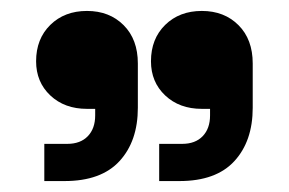

<svg xmlns="http://www.w3.org/2000/svg" viewBox="-20 -735 528 351"><path d="M46 -623Q46 -664 72 -689.5Q98 -715 139 -715Q180 -715 206 -689Q232 -663 232 -619V-538Q232 -477 198.5 -440.5Q165 -404 98 -404H61V-472H103Q127 -472 140.5 -486Q154 -500 154 -524V-536H139Q98 -536 72 -560.5Q46 -585 46 -623ZM256 -623Q256 -664 282 -689.5Q308 -715 349 -715Q390 -715 416 -689Q442 -663 442 -619V-538Q442 -477 408.5 -440.5Q375 -404 308 -404H271V-472H313Q337 -472 350.5 -486Q364 -500 364 -524V-536H349Q308 -536 282 -560.5Q256 -585 256 -623Z"/></svg>

Font: Space Grotesk Variable
Style: Regular
Weight: 400
Designer: Florian Karsten (Space Grotesk), Colophon Foundry (Space Mono)
Foundry: Florian Karsten
Version: Version 1.106